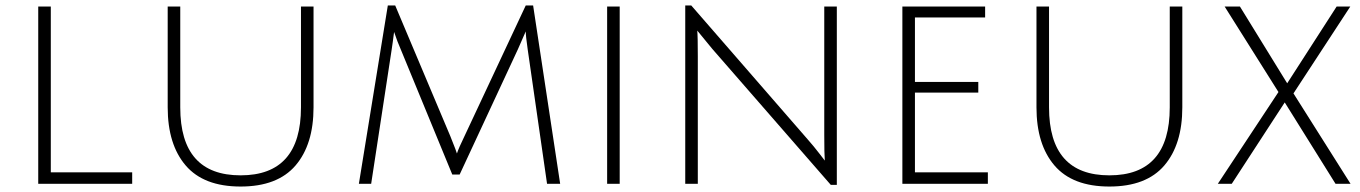

<svg xmlns="http://www.w3.org/2000/svg" viewBox="-20 -673 4981 703"><path d="M120 0V-649H166V-42H464V0Z M594 -280V-649H640V-280Q640 -31 861 -31Q1082 -31 1082 -280V-649H1128V-280Q1128 -144 1062 -67Q996 10 861 10Q726 10 660 -67Q594 -144 594 -280Z M1663 -34H1636L1447 -493Q1435 -520 1423 -556Q1423 -555 1421.5 -545Q1420 -535 1418 -518.5Q1416 -502 1414 -491L1339 0H1294L1400 -653H1427L1629 -174Q1653 -114 1653 -111Q1660 -132 1680 -173L1905 -653H1932L2031 0H1983L1912 -493Q1905 -542 1905 -558L1876 -492Z M2203 0V-649H2249V0Z M2489 0V-653H2511L2937 -163Q2960 -137 2979.5 -111.5Q2999 -86 3000 -85Q2998 -109 2998 -179V-649H3044V4H3022L2588 -494L2533 -561Q2535 -541 2535 -467V0Z M3284 0V-649H3587V-609H3330V-373H3562V-334H3330V-42H3597V0Z M3775 -280V-649H3821V-280Q3821 -31 4042 -31Q4263 -31 4263 -280V-649H4309V-280Q4309 -144 4243 -67Q4177 10 4042 10Q3907 10 3841 -67Q3775 -144 3775 -280Z M4464 -649H4520L4693 -368L4874 -649H4924L4716 -331L4925 0H4870L4684 -298L4490 0H4439L4661 -336Z"/></svg>

Font: Julius Sans One
Style: Regular
Weight: 400
Designer: Luciano Vergara
Foundry: LatinoType
Version: Version 1.001